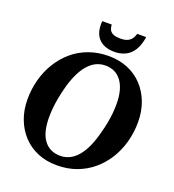

<svg xmlns="http://www.w3.org/2000/svg" viewBox="-160 -1029 1056 1163"><g transform="rotate(20 368.0 -447.5)"><path d="M337 10Q270 10 214.5 -13Q159 -36 119 -78.5Q79 -121 57 -179Q35 -237 35 -306Q35 -373 52 -435Q69 -497 101.5 -549Q134 -601 179.5 -639.5Q225 -678 283.5 -699Q342 -720 410 -720Q477 -720 532.5 -697Q588 -674 628 -631.5Q668 -589 690 -531Q712 -473 712 -404Q712 -337 695 -275Q678 -213 645.5 -161Q613 -109 567 -70.5Q521 -32 463.5 -11Q406 10 337 10ZM410 -659Q376 -659 347 -644Q318 -629 294.5 -600Q271 -571 252.5 -529.5Q234 -488 221 -435Q213 -403 207 -371Q201 -339 198 -308Q195 -277 195 -249Q195 -201 204 -164Q213 -127 231.5 -102Q250 -77 276.5 -64Q303 -51 337 -51Q371 -51 400 -66Q429 -81 452.5 -110Q476 -139 494 -180.5Q512 -222 525 -275Q534 -307 540 -339Q546 -371 549 -402Q552 -433 552 -461Q552 -509 542.5 -545.5Q533 -582 514.5 -607.5Q496 -633 470 -646Q444 -659 410 -659ZM430 -755Q469 -755 500.5 -770Q532 -785 553 -818Q574 -851 582 -905H524Q518 -883 507 -869.5Q496 -856 479 -849.5Q462 -843 438 -843Q412 -843 395 -849Q378 -855 369.5 -868.5Q361 -882 360 -905H299Q298 -899 298 -894Q298 -889 298 -883Q298 -841 314 -812.5Q330 -784 359.5 -769.5Q389 -755 430 -755Z"/></g></svg>

Font: Roboto Serif 72pt SemiCondensed SemiBold
Style: Italic
Weight: 600
Width: 4
Italic angle: -10°
Designer: Greg Gazdowicz
Foundry: Commercial Type
Version: Version 1.008